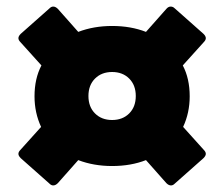

<svg xmlns="http://www.w3.org/2000/svg" viewBox="-20 -679 682 584"><path d="M43 -198Q36 -205 36 -211Q36 -217 42 -223L105 -293Q85 -336 85 -386Q85 -440 106 -480L42 -551Q36 -557 36 -563Q36 -569 43 -576L131 -654Q136 -659 142 -659Q149 -659 156 -652L218 -582Q265 -600 321 -600Q378 -600 424 -582L486 -652Q492 -659 499 -659Q506 -659 511 -654L599 -576Q606 -569 606 -563Q606 -557 600 -551L536 -480Q557 -440 557 -386Q557 -336 537 -293L600 -223Q606 -217 606 -211Q606 -205 599 -198L511 -120Q506 -115 500 -115Q493 -115 486 -122L424 -192Q378 -174 321 -174Q265 -174 218 -192L156 -122Q149 -115 142 -115Q136 -115 131 -120ZM393 -387Q393 -420 373 -440Q353 -460 321 -460Q289 -460 269 -440Q249 -420 249 -387Q249 -354 269 -334Q289 -314 321 -314Q353 -314 373 -334Q393 -354 393 -387Z"/></svg>

Font: LINE Seed Sans TH App Heavy
Style: Regular
Weight: 900
Designer: Dalton Maag Ltd | Thai characters by Cadson Demak Co.,Ltd.
Foundry: Dalton Maag Ltd
Version: Version 1.003